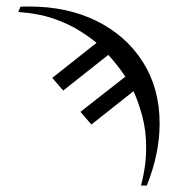

<svg xmlns="http://www.w3.org/2000/svg" viewBox="-20 -596 565 599"><path d="M281.2 -462.4Q260.7 -479.5 227.5 -500.5Q194.3 -521.5 147.2 -537.8Q100.1 -554.2 37.1 -558.6L43.5 -574.7Q49.8 -575.7 57.4 -575.7Q64.9 -575.7 70.8 -575.7Q190.9 -575.7 282.5 -530Q374 -484.4 426 -402.1Q478 -319.8 478 -210.9Q478 -116.7 438 -17.1H419.9Q436 -77.6 436 -135.7Q436 -189 423.8 -233.9Q411.6 -278.8 396.5 -311.5L265.1 -207.5L231 -247.1L371.1 -356.9Q347.7 -392.1 317.9 -424.8L177.2 -313.5L143.1 -353Z"/></svg>

Font: Kurinto Seri
Style: Regular
Weight: 400
Designer: Kurinto was developed by Clint Goss from a range of fonts that are compatible with the SIL Open Font License Version 1.1
Foundry: Clinton F. Goss
Version: Version 2.196; July 25, 2020